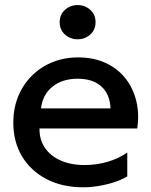

<svg xmlns="http://www.w3.org/2000/svg" viewBox="-20 -742 612 776"><path d="M316.1 15Q232.2 15 168.7 -17.8Q105.1 -50.6 69.4 -109.4Q33.8 -168.3 33.8 -246.6Q33.8 -303.7 53.3 -351.9Q72.9 -400.1 108.3 -435.5Q143.8 -470.9 191.6 -490.5Q239.3 -510 295.9 -510Q357.2 -510 405.3 -488.3Q453.4 -466.6 485.2 -427.6Q516.9 -388.6 530.2 -336.3Q543.6 -284.1 534.7 -222.8H139.7Q138.8 -178.5 161 -145.3Q183.2 -112.2 224.5 -93.6Q265.8 -75 321.9 -75Q369.4 -75 413.7 -87.7Q457.9 -100.4 494.4 -125.4V-28.8Q469.2 -14.4 439.1 -4.7Q408.9 4.9 377.5 10Q346 15 316.1 15ZM145.8 -304H426.7Q424.5 -360.1 390.4 -391.9Q356.3 -423.8 293.7 -423.8Q232.2 -423.8 192.3 -391.9Q152.4 -360.1 145.8 -304ZM293.7 -583.2Q264.1 -583.2 242.6 -602.4Q221.2 -621.6 221.2 -652.4Q221.2 -683.1 242.6 -702.3Q264.1 -721.5 293.7 -721.5Q323.3 -721.5 344.8 -702.3Q366.2 -683.1 366.2 -652.4Q366.2 -621.6 344.8 -602.4Q323.3 -583.2 293.7 -583.2Z"/></svg>

Font: Geologica-Sharp
Style: Regular
Weight: 100
Designer: Sindre Bremnes, Frode Helland
Foundry: Monokrom Skriftforlag AS
Version: Version 1.010;gftools[0.9.28]